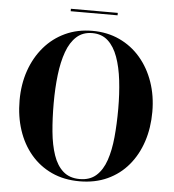

<svg xmlns="http://www.w3.org/2000/svg" viewBox="-58 -916 885 979"><g transform="rotate(5 384.5 -426.0)"><path d="M385 10Q305 10 242 -19.2Q179 -48.5 135 -100.8Q91 -153 68 -223Q45 -293 45 -375Q45 -457 69.2 -527Q93.5 -597 138.5 -649.5Q183.5 -702 246 -731Q308.5 -760 385 -760Q461 -760 523.5 -731Q586 -702 631 -649.5Q676 -597 700.2 -527Q724.5 -457 724.5 -375Q724.5 -293 701.5 -223Q678.5 -153 634.5 -100.5Q590.5 -48 527.5 -19Q464.5 10 385 10ZM385 -1.5Q437 -1.5 469.5 -30.5Q502 -59.5 519.5 -110.8Q537 -162 543.5 -229.8Q550 -297.5 550 -375Q550 -452.5 542 -520.2Q534 -588 515.5 -639.2Q497 -690.5 465.2 -719.5Q433.5 -748.5 385 -748.5Q336.5 -748.5 304.5 -719.5Q272.5 -690.5 254 -639.2Q235.5 -588 227.5 -520.2Q219.5 -452.5 219.5 -375Q219.5 -297.5 226 -229.8Q232.5 -162 250 -110.8Q267.5 -59.5 300.2 -30.5Q333 -1.5 385 -1.5ZM265 -850V-862.5H505V-850Z"/></g></svg>

Font: Bodoni Moda 18pt
Style: Bold
Weight: 700
Designer: Owen Earl
Foundry: indestructible type
Version: Version 2.004